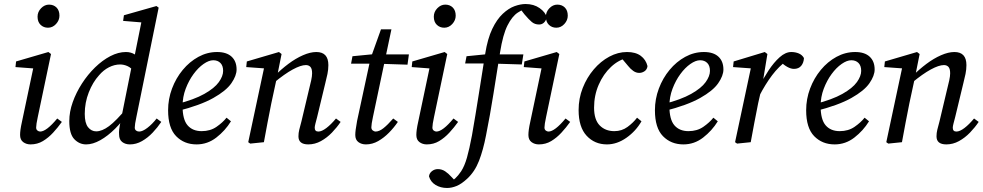

<svg xmlns="http://www.w3.org/2000/svg" viewBox="-20 -708 4893 956"><path d="M80 -36Q80 -47 82 -62.5Q84 -78 90 -105L148 -380L164 -366L57 -374L60 -402L221 -449L234 -439L168 -125Q160 -88 160 -73Q160 -63 166.5 -58Q173 -53 180 -53Q211 -53 265 -118L288 -101Q268 -73 244.5 -47.5Q221 -22 193.5 -5.5Q166 11 132 11Q111 11 95.5 -0.5Q80 -12 80 -36ZM219 -570Q197 -570 182 -584.5Q167 -599 167 -625Q167 -649 184.5 -667Q202 -685 224 -685Q247 -685 261.5 -670.5Q276 -656 276 -630Q276 -607 259 -588.5Q242 -570 219 -570Z M409 11Q375 11 350 -15Q325 -41 325 -105Q325 -151 342 -199Q359 -247 388 -292Q417 -337 453.5 -372.5Q490 -408 529.5 -428.5Q569 -449 607 -449Q632 -449 651 -437Q670 -425 693 -396L651 -348Q634 -370 615.5 -378.5Q597 -387 578 -387Q550 -387 522.5 -373Q495 -359 473 -333Q442 -299 422 -248Q402 -197 402 -141Q402 -95 418.5 -74.5Q435 -54 459 -54Q488 -54 523 -80Q558 -106 613 -172L621 -151Q591 -105 554 -68Q517 -31 479.5 -10Q442 11 409 11ZM659 -125Q651 -88 651 -73Q651 -63 657.5 -58Q664 -53 673 -53Q690 -53 714 -71.5Q738 -90 760 -118L783 -101Q765 -74 740.5 -48Q716 -22 687 -5.5Q658 11 627 11Q604 11 588.5 -1Q573 -13 573 -38Q572 -49 573.5 -63.5Q575 -78 581 -106L638 -390L648 -419L688 -618L702 -595L593 -604L597 -632L759 -678L770 -670Z M959 11Q897 11 857 -30Q817 -71 817 -159Q817 -215 836.5 -267Q856 -319 890 -360Q924 -401 968 -425Q1012 -449 1061 -449Q1108 -449 1133 -426Q1158 -403 1158 -362Q1158 -331 1132 -293.5Q1106 -256 1042 -220Q978 -184 864 -155L861 -190Q947 -212 997.5 -240.5Q1048 -269 1069.5 -299Q1091 -329 1091 -355Q1091 -381 1077.5 -394.5Q1064 -408 1042 -408Q1020 -408 993.5 -389.5Q967 -371 943.5 -339Q920 -307 904.5 -266Q889 -225 889 -180Q889 -113 914 -84Q939 -55 984 -55Q1027 -55 1058 -76.5Q1089 -98 1108 -122L1130 -104Q1101 -57 1057 -23Q1013 11 959 11Z M1466 -29Q1466 -46 1470 -62Q1474 -78 1481 -104L1519 -264Q1525 -287 1529.5 -308Q1534 -329 1534 -343Q1534 -366 1525.5 -375Q1517 -384 1503 -384Q1478 -384 1437.5 -362Q1397 -340 1344 -296L1348 -331Q1380 -363 1416 -390Q1452 -417 1488.5 -433Q1525 -449 1555 -449Q1615 -449 1615 -384Q1615 -362 1610.5 -340Q1606 -318 1600 -295L1559 -125Q1554 -106 1550.5 -92.5Q1547 -79 1547 -72Q1547 -53 1565 -53Q1582 -53 1605 -70.5Q1628 -88 1653 -118L1676 -101Q1658 -74 1633 -48Q1608 -22 1578 -5.5Q1548 11 1515 11Q1466 11 1466 -29ZM1294 0 1226 7 1216 0 1297 -380 1317 -366 1206 -374 1209 -402 1369 -449 1382 -439 1359 -324 1331 -194Q1321 -145 1312 -97Q1303 -49 1294 0Z M1728 -391 1735 -428 1858 -440V-437H2016L2009 -386L1854 -391ZM1758 -106 1825 -417 1877 -562H1929L1837 -126Q1833 -108 1831 -94.5Q1829 -81 1829 -74Q1829 -64 1836 -58.5Q1843 -53 1850 -53Q1868 -53 1889 -69.5Q1910 -86 1938 -118L1961 -101Q1942 -73 1917 -47.5Q1892 -22 1863 -5.5Q1834 11 1802 11Q1780 11 1764.5 -0.5Q1749 -12 1749 -36Q1749 -47 1751 -62.5Q1753 -78 1758 -106Z M2053 -36Q2053 -47 2055 -62.5Q2057 -78 2063 -105L2121 -380L2137 -366L2030 -374L2033 -402L2194 -449L2207 -439L2141 -125Q2133 -88 2133 -73Q2133 -63 2139.5 -58Q2146 -53 2153 -53Q2184 -53 2238 -118L2261 -101Q2241 -73 2217.5 -47.5Q2194 -22 2166.5 -5.5Q2139 11 2105 11Q2084 11 2068.5 -0.5Q2053 -12 2053 -36ZM2192 -570Q2170 -570 2155 -584.5Q2140 -599 2140 -625Q2140 -649 2157.5 -667Q2175 -685 2197 -685Q2220 -685 2234.5 -670.5Q2249 -656 2249 -630Q2249 -607 2232 -588.5Q2215 -570 2192 -570Z M2597 -688Q2638 -688 2667 -667.5Q2696 -647 2703 -621Q2692 -586 2664 -586Q2643 -586 2628 -598.5Q2613 -611 2591 -637L2565 -671L2617 -670Q2587 -664 2558.5 -645.5Q2530 -627 2507 -581.5Q2484 -536 2470 -448Q2454 -348 2437 -241Q2420 -134 2400 -34Q2386 39 2365 93Q2344 147 2306 182Q2278 208 2253.5 218Q2229 228 2206 228Q2174 228 2149 213Q2124 198 2116 170Q2118 154 2131 144Q2144 134 2160 134Q2180 134 2196.5 145Q2213 156 2228 173L2251 197L2220 200Q2234 192 2247.5 179.5Q2261 167 2276 145Q2293 119 2305 77Q2317 35 2330 -34Q2348 -137 2363.5 -236Q2379 -335 2396 -441Q2408 -516 2431 -564Q2454 -612 2483.5 -639.5Q2513 -667 2542.5 -677.5Q2572 -688 2597 -688ZM2296 -392 2303 -428 2423 -440V-437H2586L2578 -387L2415 -392Z M2611 -36Q2611 -47 2613 -62.5Q2615 -78 2621 -105L2679 -380L2695 -366L2588 -374L2591 -402L2752 -449L2765 -439L2699 -125Q2691 -88 2691 -73Q2691 -63 2697.5 -58Q2704 -53 2711 -53Q2742 -53 2796 -118L2819 -101Q2799 -73 2775.5 -47.5Q2752 -22 2724.5 -5.5Q2697 11 2663 11Q2642 11 2626.5 -0.5Q2611 -12 2611 -36ZM2750 -570Q2728 -570 2713 -584.5Q2698 -599 2698 -625Q2698 -649 2715.5 -667Q2733 -685 2755 -685Q2778 -685 2792.5 -670.5Q2807 -656 2807 -630Q2807 -607 2790 -588.5Q2773 -570 2750 -570Z M3002 11Q2941 11 2901 -32Q2861 -75 2861 -160Q2861 -218 2881.5 -270Q2902 -322 2936.5 -362.5Q2971 -403 3014 -426Q3057 -449 3102 -449Q3145 -449 3170.5 -430Q3196 -411 3204 -379Q3202 -362 3189.5 -353.5Q3177 -345 3163 -345Q3147 -345 3133 -355Q3119 -365 3108 -379L3066 -429L3106 -420Q3061 -411 3022.5 -375Q2984 -339 2961 -286Q2938 -233 2938 -172Q2938 -112 2966 -83.5Q2994 -55 3039 -55Q3076 -55 3104.5 -76Q3133 -97 3152 -122L3174 -104Q3146 -55 3099 -22Q3052 11 3002 11Z M3383 11Q3321 11 3281 -30Q3241 -71 3241 -159Q3241 -215 3260.5 -267Q3280 -319 3314 -360Q3348 -401 3392 -425Q3436 -449 3485 -449Q3532 -449 3557 -426Q3582 -403 3582 -362Q3582 -331 3556 -293.5Q3530 -256 3466 -220Q3402 -184 3288 -155L3285 -190Q3371 -212 3421.5 -240.5Q3472 -269 3493.5 -299Q3515 -329 3515 -355Q3515 -381 3501.5 -394.5Q3488 -408 3466 -408Q3444 -408 3417.5 -389.5Q3391 -371 3367.5 -339Q3344 -307 3328.5 -266Q3313 -225 3313 -180Q3313 -113 3338 -84Q3363 -55 3408 -55Q3451 -55 3482 -76.5Q3513 -98 3532 -122L3554 -104Q3525 -57 3481 -23Q3437 11 3383 11Z M3761 -231 3760 -276Q3781 -318 3807 -357.5Q3833 -397 3862 -423Q3891 -449 3920 -449Q3940 -449 3957 -442Q3974 -435 3983 -419Q3982 -396 3969.5 -380.5Q3957 -365 3933 -365Q3918 -365 3900 -375Q3882 -385 3866 -401L3855 -412L3901 -409Q3858 -378 3824.5 -333.5Q3791 -289 3761 -231ZM3640 0 3721 -380 3741 -366 3630 -374 3633 -402 3788 -449 3801 -439 3778 -299 3775 -282 3755 -194Q3745 -145 3736 -97Q3727 -49 3718 0L3650 7Z M4136 11Q4074 11 4034 -30Q3994 -71 3994 -159Q3994 -215 4013.5 -267Q4033 -319 4067 -360Q4101 -401 4145 -425Q4189 -449 4238 -449Q4285 -449 4310 -426Q4335 -403 4335 -362Q4335 -331 4309 -293.5Q4283 -256 4219 -220Q4155 -184 4041 -155L4038 -190Q4124 -212 4174.5 -240.5Q4225 -269 4246.5 -299Q4268 -329 4268 -355Q4268 -381 4254.5 -394.5Q4241 -408 4219 -408Q4197 -408 4170.5 -389.5Q4144 -371 4120.5 -339Q4097 -307 4081.5 -266Q4066 -225 4066 -180Q4066 -113 4091 -84Q4116 -55 4161 -55Q4204 -55 4235 -76.5Q4266 -98 4285 -122L4307 -104Q4278 -57 4234 -23Q4190 11 4136 11Z M4643 -29Q4643 -46 4647 -62Q4651 -78 4658 -104L4696 -264Q4702 -287 4706.5 -308Q4711 -329 4711 -343Q4711 -366 4702.5 -375Q4694 -384 4680 -384Q4655 -384 4614.5 -362Q4574 -340 4521 -296L4525 -331Q4557 -363 4593 -390Q4629 -417 4665.5 -433Q4702 -449 4732 -449Q4792 -449 4792 -384Q4792 -362 4787.5 -340Q4783 -318 4777 -295L4736 -125Q4731 -106 4727.5 -92.5Q4724 -79 4724 -72Q4724 -53 4742 -53Q4759 -53 4782 -70.5Q4805 -88 4830 -118L4853 -101Q4835 -74 4810 -48Q4785 -22 4755 -5.5Q4725 11 4692 11Q4643 11 4643 -29ZM4471 0 4403 7 4393 0 4474 -380 4494 -366 4383 -374 4386 -402 4546 -449 4559 -439 4536 -324 4508 -194Q4498 -145 4489 -97Q4480 -49 4471 0Z"/></svg>

Font: Lisu Bosa
Style: Italic
Weight: 400
Italic angle: -19°
Designer: David Morse, Annie Olsen, Victor Gaultney, Frank Grießhammer (Latin)
Foundry: SIL International
Version: Version 2.000